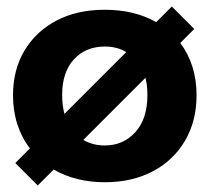

<svg xmlns="http://www.w3.org/2000/svg" viewBox="-20 -550 644 590"><path d="M96 20 27 -49 72 -94Q47 -126 33.5 -167.5Q20 -209 20 -257Q20 -336 55.5 -395Q91 -454 154 -487Q217 -520 302 -520Q393 -520 460 -482L508 -530L577 -461L534 -418Q584 -351 584 -257Q584 -178 548.5 -117.5Q513 -57 449.5 -23.5Q386 10 302 10Q213 10 145 -29ZM171 -258Q171 -227 178 -200L368 -390Q340 -407 302 -407Q244 -407 207.5 -368Q171 -329 171 -258ZM302 -103Q359 -103 396 -144Q433 -185 433 -258Q433 -287 427 -311L236 -120Q265 -103 302 -103Z"/></svg>

Font: Instrument Sans
Style: Bold
Weight: 700
Designer: Rodrigo Fuenzalida
Foundry: fragTYPE
Version: Version 1.000; ttfautohint (v1.8.4.7-5d5b);gftools[0.9.28]